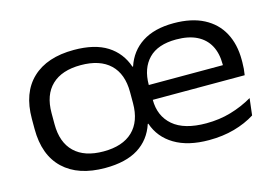

<svg xmlns="http://www.w3.org/2000/svg" viewBox="-73 -643 1154 802"><g transform="rotate(-15 503.5 -242.0)"><path d="M294.2 13.1Q177.9 13.1 114.2 -47.3Q50.5 -107.6 50.5 -220.9V-264.4Q50.5 -377.1 114.1 -437.2Q177.6 -497.3 293.9 -497.3Q383.4 -497.3 437.5 -463.2Q491.5 -429 512.8 -366.2H515.4Q536 -428.6 588.8 -463Q641.7 -497.3 725.3 -497.3Q802.5 -497.3 855.1 -470Q907.6 -442.7 934.3 -393Q961 -343.2 961 -276V-265.2Q961 -251.5 959.8 -237.3Q958.6 -223 956.4 -210.5H877.3Q878.5 -228 878.9 -245.8Q879.3 -263.5 879.3 -278.9Q879.3 -326.4 861.1 -359.8Q842.9 -393.2 807 -411.1Q771.1 -428.9 718 -428.9Q638.5 -428.9 598.7 -387.9Q558.9 -346.8 558.9 -275.7V-245.5V-237.8V-210.9Q558.9 -140.3 606.8 -99.1Q654.7 -57.9 750.3 -57.9Q806.9 -57.9 856.8 -72.5Q906.8 -87 951.5 -113L942.8 -40.1Q903.5 -15.3 853.2 -1.2Q802.9 12.9 743.1 12.9Q652.5 12.9 594.4 -22Q536.3 -56.8 515.3 -119H512.8Q491.4 -54.4 437.4 -20.7Q383.4 13.1 294.2 13.1ZM513.5 -210.5V-274.7H938.8V-210.5ZM305.2 -55.6Q388 -55.6 431.8 -97.6Q475.6 -139.6 475.6 -218.5V-266.6Q475.6 -345.1 431.8 -386.8Q388 -428.5 305.2 -428.5Q223.2 -428.5 179.7 -386.8Q136.2 -345.2 136.2 -266.7V-218.5Q136.2 -139.6 179.7 -97.6Q223.2 -55.6 305.2 -55.6Z"/></g></svg>

Font: Anek Gurmukhi Medium SemiExpanded
Style: Regular
Weight: 500
Width: 6
Version: Version 1.003